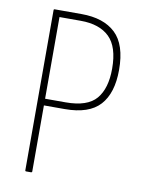

<svg xmlns="http://www.w3.org/2000/svg" viewBox="-77 -709 570 764"><g transform="rotate(10 208.0 -327.5)"><path d="M82 0Q78 0 78 -4V-651Q78 -655 82 -655H190Q280 -655 328 -609.5Q376 -564 376 -462Q376 -368 332 -319.5Q288 -271 190 -271H106V-4Q106 0 101 0ZM106 -298H189Q277 -298 312.5 -340Q348 -382 348 -462Q348 -550 308 -589Q268 -628 192 -628H106Z"/></g></svg>

Font: Sofia Sans Cond ExtraLight
Style: Regular
Weight: 200
Width: 3
Designer: Botio Nikoltchev, Ani Petrova
Foundry: lettersoup
Version: Version 4.100; ttfautohint (v1.8.3)